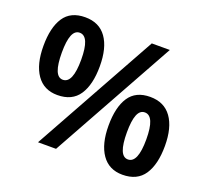

<svg xmlns="http://www.w3.org/2000/svg" viewBox="-125 -878 1127 1040"><g transform="rotate(20 439.0 -357.5)"><path d="M198 -724Q279 -724 320.5 -665.5Q362 -607 362 -501Q362 -395 322.5 -335.5Q283 -276 198 -276Q120 -276 78.5 -335.5Q37 -395 37 -501Q37 -607 75.5 -665.5Q114 -724 198 -724ZM198 -635Q170 -635 156.5 -601.5Q143 -568 143 -501Q143 -433 156.5 -398.5Q170 -364 198 -364Q255 -364 255 -500Q255 -635 198 -635ZM688 -714 292 0H188L584 -714ZM676 -439Q757 -439 799 -380.5Q841 -322 841 -216Q841 -110 801.5 -50.5Q762 9 677 9Q599 9 557.5 -50.5Q516 -110 516 -216Q516 -322 554.5 -380.5Q593 -439 676 -439ZM677 -350Q649 -350 635.5 -316.5Q622 -283 622 -215Q622 -147 635.5 -113Q649 -79 677 -79Q734 -79 734 -215Q734 -350 677 -350Z"/></g></svg>

Font: Noto Sans Nag Mundari SemiBold
Style: Regular
Weight: 600
Version: Version 1.000